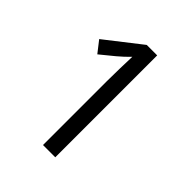

<svg xmlns="http://www.w3.org/2000/svg" viewBox="-200 -833 951 951"><g transform="rotate(45 275.5 -357.0)"><path d="M347.2 -713.9H273.9L86.9 -567.9L133.8 -507.8L206.1 -566.9C233.4 -590.3 243.2 -599.1 265.1 -622.1C263.7 -577.6 261.2 -502 261.2 -445.8V0H347.2Z"/></g></svg>

Font: Noto Reveo Sans
Style: Regular
Weight: 400
Designer: Monotype Design team
Foundry: Monotype Imaging Inc.
Version: Version 1.04